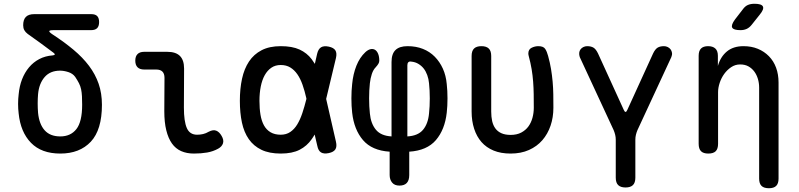

<svg xmlns="http://www.w3.org/2000/svg" viewBox="-20 -805 4240 1019"><path d="M258 -623Q321 -582 370 -541Q419 -500 452.5 -455.5Q486 -411 503.5 -360.5Q521 -310 521 -249Q521 -116 462 -53Q403 10 300 10Q200 10 144.5 -47Q89 -104 79 -203Q76 -227 76 -253.5Q76 -280 79 -304Q83 -348 97 -384Q111 -420 134 -447.5Q157 -475 188.5 -491.5Q220 -508 259 -511Q269 -512 270.5 -515.5Q272 -519 264 -525Q235 -547 201.5 -571.5Q168 -596 127 -625Q115 -634 109 -645Q103 -656 103 -671Q103 -701 117.5 -715.5Q132 -730 162 -730H464Q486 -730 496 -719.5Q506 -709 506 -688Q506 -666 495.5 -655.5Q485 -645 463 -645H264Q243 -645 241.5 -640Q240 -635 258 -623ZM379 -397Q366 -415 342.5 -422.5Q319 -430 299 -430Q246 -430 216.5 -395.5Q187 -361 182 -305Q180 -281 180 -256Q180 -231 182 -206Q188 -146 217 -113.5Q246 -81 300 -81Q355 -81 385.5 -120Q416 -159 416 -249Q416 -274 415 -294Q414 -314 410.5 -331Q407 -348 399 -363.5Q391 -379 379 -397Z M956 -234Q956 -161 971.5 -125.5Q987 -90 1026 -90Q1042 -90 1057.5 -93.5Q1073 -97 1088 -106Q1111 -118 1127.5 -111.5Q1144 -105 1156 -84Q1169 -62 1163.5 -44.5Q1158 -27 1138 -16Q1111 -1 1079 4.5Q1047 10 1009 10Q971 10 941.5 -3Q912 -16 892.5 -43.5Q873 -71 862.5 -113.5Q852 -156 852 -215L853 -392Q853 -414 842 -425Q831 -436 809 -436H745Q722 -436 710 -448Q698 -460 698 -483Q698 -506 710 -518Q722 -530 745 -530H868Q913 -530 935 -508Q957 -486 957 -441Z M1763 -53Q1769 -27 1760 -12.5Q1751 2 1725 7.5Q1699 13 1684 4Q1669 -5 1664 -31L1650 -91Q1642 -77 1634 -66Q1609 -30 1570 -10Q1531 10 1470 10Q1409 10 1367.5 -10Q1326 -30 1300.5 -66.5Q1275 -103 1264 -154.5Q1253 -206 1253 -270Q1253 -334 1264.5 -387Q1276 -440 1301.5 -478.5Q1327 -517 1368.5 -538.5Q1410 -560 1470 -560Q1531 -560 1570 -542Q1609 -524 1634 -491Q1643 -479 1651 -466L1663 -519Q1669 -545 1684 -554Q1699 -563 1725 -557.5Q1751 -552 1760 -537.5Q1769 -523 1763 -497L1711 -280ZM1606 -283Q1597 -323 1585.5 -355.5Q1574 -388 1558 -411Q1542 -434 1520.5 -447Q1499 -460 1470 -460Q1441 -460 1420 -445.5Q1399 -431 1385 -406Q1371 -381 1364 -346Q1357 -311 1357 -270Q1357 -229 1362.5 -196Q1368 -163 1381 -139.5Q1394 -116 1416 -103Q1438 -90 1470 -90Q1499 -90 1520.5 -104.5Q1542 -119 1557.5 -144.5Q1573 -170 1584.5 -204.5Q1596 -239 1606 -279Z M2100 180Q2074 180 2061 164Q2048 148 2048 124V0Q1954 -6 1906.5 -61.5Q1859 -117 1849 -207Q1845 -242 1845 -283Q1845 -324 1849 -359Q1854 -412 1871.5 -456Q1889 -500 1919 -528Q1933 -541 1946.5 -544Q1960 -547 1970.5 -540.5Q1981 -534 1987 -519Q1993 -504 1993 -483Q1993 -475 1988.5 -467Q1984 -459 1974 -448Q1961 -435 1953.5 -412.5Q1946 -390 1943 -363Q1939 -326 1939 -283Q1939 -240 1943 -203Q1948 -149 1975 -116.5Q2002 -84 2058 -81V-476Q2058 -519 2079 -539.5Q2100 -560 2143 -560Q2188 -560 2224.5 -545.5Q2261 -531 2287.5 -504Q2314 -477 2330.5 -440.5Q2347 -404 2351 -359Q2355 -324 2355 -283Q2355 -242 2351 -207Q2341 -117 2293.5 -61.5Q2246 -6 2152 0V124Q2152 152 2139 166Q2126 180 2100 180ZM2142 -459V-81Q2198 -84 2225 -116Q2252 -148 2257 -203Q2261 -240 2261 -283Q2261 -326 2257 -363Q2255 -386 2247.5 -406.5Q2240 -427 2228.5 -441.5Q2217 -456 2200.5 -466Q2184 -476 2163 -478Q2153 -480 2147.5 -475Q2142 -470 2142 -459Z M2483 -508Q2483 -535 2496 -547.5Q2509 -560 2535 -560Q2561 -560 2574 -547.5Q2587 -535 2587 -508V-213Q2587 -185 2592 -162.5Q2597 -140 2609 -123.5Q2621 -107 2641 -98Q2661 -89 2690 -89Q2723 -89 2746.5 -101.5Q2770 -114 2784.5 -134Q2799 -154 2806 -180Q2813 -206 2813 -233Q2813 -271 2812.5 -305Q2812 -339 2809.5 -372Q2807 -405 2801.5 -438Q2796 -471 2786 -508Q2785 -512 2784.5 -515Q2784 -518 2784 -521Q2784 -543 2801.5 -551.5Q2819 -560 2837 -560Q2864 -560 2873.5 -545.5Q2883 -531 2889 -508Q2899 -472 2904.5 -438.5Q2910 -405 2913 -371.5Q2916 -338 2916.5 -304Q2917 -270 2917 -233Q2917 -182 2902 -138Q2887 -94 2858.5 -61Q2830 -28 2787.5 -9Q2745 10 2690 10Q2638 10 2599.5 -6Q2561 -22 2535.5 -51Q2510 -80 2496.5 -121.5Q2483 -163 2483 -213Z M3300 190Q3274 190 3261 177.5Q3248 165 3248 138V-64Q3248 -77 3245 -89.5Q3242 -102 3237 -114L3057 -502Q3053 -514 3054 -524.5Q3055 -535 3061 -543Q3067 -551 3076.5 -555.5Q3086 -560 3096 -560Q3117 -560 3130 -552Q3143 -544 3154 -521L3290 -223Q3295 -211 3300 -211Q3305 -211 3310 -223L3446 -521Q3457 -544 3470 -552Q3483 -560 3504 -560Q3514 -560 3523.5 -555.5Q3533 -551 3539 -543Q3545 -535 3546.5 -524.5Q3548 -514 3543 -502L3363 -114Q3358 -102 3355 -89.5Q3352 -77 3352 -64V138Q3352 165 3339 177.5Q3326 190 3300 190Z M3791 -316V-42Q3791 -15 3778.5 -2.5Q3766 10 3739 10Q3713 10 3700.5 -2.5Q3688 -15 3688 -42V-509Q3688 -535 3700.5 -547.5Q3713 -560 3738 -560Q3763 -560 3776.5 -547.5Q3790 -535 3790 -509V-455Q3804 -504 3838 -532Q3872 -560 3926 -560Q3968 -560 4002 -546Q4036 -532 4061 -506.5Q4086 -481 4099 -445.5Q4112 -410 4112 -367V143Q4112 169 4099.5 181.5Q4087 194 4061 194Q4034 194 4021.5 181.5Q4009 169 4009 143V-340Q4009 -364 4002.5 -386Q3996 -408 3983.5 -425Q3971 -442 3952.5 -452.5Q3934 -463 3908 -463Q3882 -463 3860.5 -448.5Q3839 -434 3823.5 -412.5Q3808 -391 3799.5 -365Q3791 -339 3791 -316ZM3969 -673Q3957 -658 3942.5 -651.5Q3928 -645 3910 -645Q3873 -645 3866 -658.5Q3859 -672 3881 -702L3922 -755Q3934 -772 3949 -778.5Q3964 -785 3984 -785Q4022 -785 4029 -770.5Q4036 -756 4012 -727Z"/></svg>

Font: Maple Mono Normal NL Medium
Style: Regular
Weight: 500
Monospace: yes
Designer: subframe7536
Version: Version 7.000